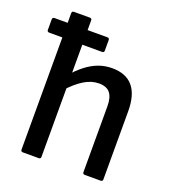

<svg xmlns="http://www.w3.org/2000/svg" viewBox="-132 -780 791 877"><g transform="rotate(20 263.5 -341.5)"><path d="M5 -555Q-6 -555 -6 -565V-616Q-6 -626 5 -626H261Q271 -626 271 -616V-565Q271 -555 261 -555H68ZM379 0Q369 0 369 -10V-329Q369 -373 352 -394Q335 -415 298 -415Q262 -415 226.5 -393.5Q191 -372 152 -329L149 -402Q177 -434 205.5 -456Q234 -478 265 -489.5Q296 -501 331 -501Q398 -501 432 -461Q466 -421 466 -341V-10Q466 0 456 0ZM78 0Q68 0 68 -10V-673Q68 -683 78 -683H155Q165 -683 165 -673V-10Q165 0 155 0Z"/></g></svg>

Font: Sofia Sans Semi Condensed SemiBold
Style: Regular
Weight: 600
Designer: Botio Nikoltchev, Ani Petrova
Foundry: lettersoup
Version: Version 4.100